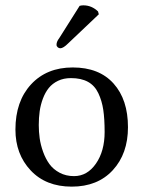

<svg xmlns="http://www.w3.org/2000/svg" viewBox="-20 -693 540 723"><path d="M279.8 -670.9Q285.6 -672.9 293.9 -672.9Q325.2 -672.9 349.1 -649.9L352.1 -639.2L236.8 -529.8Q218.3 -511.2 207 -511.2Q201.7 -511.2 197.3 -515.1Q192.9 -519 192.9 -523.9Q192.9 -525.9 193.1 -527.8Q193.4 -529.8 193.6 -531Q193.8 -532.2 194.6 -534.2Q195.3 -536.1 195.6 -537.1Q195.8 -538.1 197.3 -540.5Q198.7 -543 199.2 -543.9L202.1 -547.9Q204.1 -550.8 204.6 -551.8ZM38.1 -205.1Q38.1 -311.5 96.9 -375.2Q155.8 -439 253.9 -439Q353.5 -439 407.7 -378.4Q461.9 -317.9 461.9 -213.9Q461.9 -114.3 404.8 -52.2Q347.7 9.8 250 9.8Q152.8 9.8 95.5 -51.3Q38.1 -112.3 38.1 -205.1ZM247.1 -398.9Q219.7 -398.9 198.5 -388.7Q177.2 -378.4 163.8 -361.8Q150.4 -345.2 141.6 -321.8Q132.8 -298.3 129.4 -273.9Q126 -249.5 126 -222.2Q126 -196.8 129.4 -172.4Q132.8 -147.9 142.3 -121.3Q151.9 -94.7 166.3 -75Q180.7 -55.2 204.6 -42.5Q228.5 -29.8 258.8 -29.8Q308.6 -29.8 341.3 -76.9Q374 -124 374 -195.8Q374 -245.1 368.9 -279.3Q363.8 -313.5 350.3 -342Q336.9 -370.6 311.3 -384.8Q285.6 -398.9 247.1 -398.9Z"/></svg>

Font: Linux Biolinum G
Style: Regular
Weight: 400
Designer: Philipp H. Poll
Foundry: Philipp H. Poll
Version: Version 1.1.0 ; ttfautohint (v1.6)